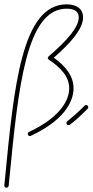

<svg xmlns="http://www.w3.org/2000/svg" viewBox="-20 -605 427 885"><path d="M10 260C15 260 20 256 20 251L23 221C64 -200 100 -565 287 -565C326 -565 343 -550 343 -525C343 -479 288 -417 204 -345C199 -340 199 -334 205 -330C260 -294 299 -251 299 -198C299 -137 249 -60 114 3C110 4 108 8 108 12C108 18 112 22 118 22C120 22 121 22 122 21C265 -45 319 -129 319 -198C319 -256 280 -302 228 -339C308 -409 363 -473 363 -525C363 -562 336 -585 287 -585C80 -585 44 -204 3 219L0 249V250C0 256 4 260 10 260ZM296 -28C298 -28 300 -29 302 -30C330 -51 354 -74 373 -93L384 -104C386 -106 387 -108 387 -111C387 -116 382 -121 377 -121C374 -121 372 -120 370 -118L359 -107C340 -88 316 -67 290 -46C288 -44 286 -41 286 -38C286 -32 290 -28 296 -28Z"/></svg>

Font: Mistral SingleLine Outline
Style: Regular
Weight: 300
Designer: François Chastanet, Élisa Garzelli, Anais Alves, Morgane Autin
Foundry: institut supérieur des arts et du design Toulouse / isdaT
Version: Version 1.000;Glyphs 3.3 (3337)